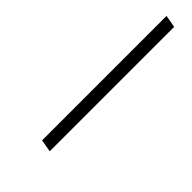

<svg xmlns="http://www.w3.org/2000/svg" viewBox="18 -765 336 336"><g transform="rotate(-45 186.0 -597.5)"><path d="M60 -586 64 -609H372L368 -586Z"/></g></svg>

Font: DM Sans 24pt Thin
Style: Italic
Weight: 250
Italic angle: -10°
Designer: Colophon Foundry, Jonny Pinhorn
Foundry: Colophon Foundry
Version: Version 4.004;gftools[0.9.30]